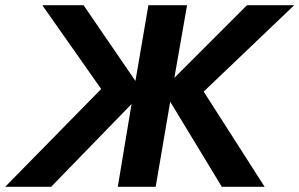

<svg xmlns="http://www.w3.org/2000/svg" viewBox="-52 -720 1154 740"><path d="M270 -700 470 -408 520 -700H669L620 -420L900 -700H1082L733 -367L968 0H803L604 -328L548 0H402L455 -319L145 0H-32L338 -377L111 -700Z"/></svg>

Font: Jost* 600 Semi
Style: Italic
Weight: 600
Italic angle: -10°
Version: Version 3.500